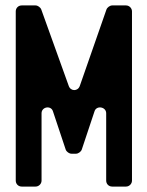

<svg xmlns="http://www.w3.org/2000/svg" viewBox="-20 -687 543 707"><path d="M393 0H444C456 0 466 -10 466 -22V-645C466 -657 456 -667 444 -667H393C385 -667 375 -660 372 -652L274 -371C267 -350 240 -350 233 -371L132 -652C129 -660 119 -667 111 -667H60C47 -667 38 -657 38 -645V-22C38 -10 47 0 60 0H111C123 0 133 -10 133 -22V-270C133 -294 168 -300 175 -277L222 -136C225 -128 235 -121 243 -121H260C268 -121 278 -128 281 -136L328 -277C335 -300 371 -294 371 -270V-22C371 -10 380 0 393 0Z"/></svg>

Font: DIN Rundschrift
Style: Eng
Weight: 400
Width: 3
Version: Version 1.027